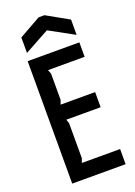

<svg xmlns="http://www.w3.org/2000/svg" viewBox="-172 -994 748 1061"><g transform="rotate(-20 202.0 -463.5)"><path d="M374 -89V0H60V-720H364V-635H149L158 -610V-457L149 -432H352V-343H150L158 -320V-114L149 -89ZM200 -927H234L364 -854V-764L218 -844L72 -764V-855Z"/></g></svg>

Font: Economica
Style: Bold
Weight: 700
Designer: Vicente Lamonaca
Foundry: Vicente Lamonaca
Version: Version 1.100